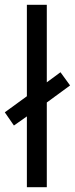

<svg xmlns="http://www.w3.org/2000/svg" viewBox="-37 -780 312 800"><path d="M75 0H158V-353L255 -424L215 -479L158 -437V-760H75V-379L-17 -312L21 -257L75 -295Z"/></svg>

Font: Noto Sans Malayalam Condensed
Style: Regular
Weight: 400
Width: 3
Designer: Jelle Bosma - Monotype Design Team
Foundry: Monotype Imaging Inc.
Version: Version 2.104